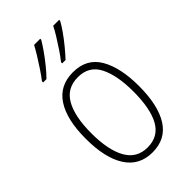

<svg xmlns="http://www.w3.org/2000/svg" viewBox="-235 -844 932 932"><g transform="rotate(-45 231.0 -378.0)"><path d="M413 -265Q413 -133 368 -61.5Q323 10 232 10Q142 10 95.5 -62Q49 -134 49 -266Q49 -398 95.5 -468.5Q142 -539 233 -539Q327 -539 370 -465Q413 -391 413 -265ZM87 -266Q87 -151 122.5 -87.5Q158 -24 232 -24Q306 -24 340.5 -85.5Q375 -147 375 -266Q375 -375 342.5 -440Q310 -505 233 -505Q158 -505 122.5 -443Q87 -381 87 -266ZM366 -759Q356 -740 336 -711.5Q316 -683 292.5 -654.5Q269 -626 250 -606H227V-614Q244 -635 263 -663.5Q282 -692 299 -719.5Q316 -747 325 -766H366ZM236 -759Q225 -740 205.5 -712Q186 -684 162.5 -655Q139 -626 119 -606H96V-614Q113 -636 132 -664.5Q151 -693 167.5 -720Q184 -747 194 -766H236Z"/></g></svg>

Font: Noto Sans Telugu Condensed ExtraLight
Style: Regular
Weight: 200
Width: 3
Designer: Jelle Bosma - Monotype Design Team
Foundry: Monotype Imaging Inc.
Version: Version 2.005; ttfautohint (v1.8.4.7-5d5b)